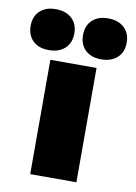

<svg xmlns="http://www.w3.org/2000/svg" viewBox="-142 -773 585 827"><g transform="rotate(10 150.0 -359.5)"><path d="M251 -500V0H49V-500ZM34 -719Q79 -719 105 -695Q131 -671 131 -630Q131 -588 105 -564Q79 -540 34 -540Q-9 -540 -34.5 -564Q-60 -588 -60 -630Q-60 -671 -34.5 -695Q-9 -719 34 -719ZM263 -719Q308 -719 334 -695Q360 -671 360 -630Q360 -588 334 -564Q308 -540 263 -540Q220 -540 194.5 -564Q169 -588 169 -630Q169 -671 194.5 -695Q220 -719 263 -719Z"/></g></svg>

Font: Prodigy Sans ExtraBold
Style: Regular
Weight: 800
Designer: Wei Huang
Foundry: Wei Huang
Version: Version 1.003; ttfautohint (v1.8.3)